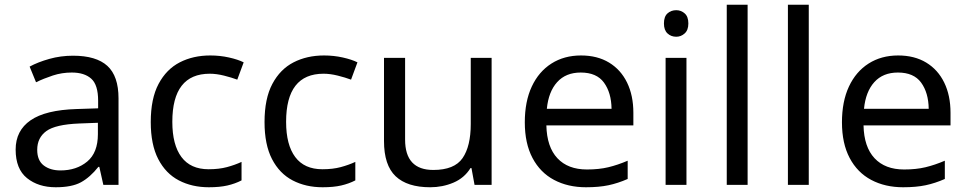

<svg xmlns="http://www.w3.org/2000/svg" viewBox="-20 -780 4081 810"><path d="M288 -545Q386 -545 433 -502Q480 -459 480 -365V0H416L399 -76H395Q360 -32 321.5 -11Q283 10 215 10Q142 10 94 -28.5Q46 -67 46 -149Q46 -229 109 -272.5Q172 -316 303 -320L394 -323V-355Q394 -422 365 -448Q336 -474 283 -474Q241 -474 203 -461.5Q165 -449 132 -433L105 -499Q140 -518 188 -531.5Q236 -545 288 -545ZM314 -259Q214 -255 175.5 -227Q137 -199 137 -148Q137 -103 164.5 -82Q192 -61 235 -61Q303 -61 348 -98.5Q393 -136 393 -214V-262Z M861 10Q790 10 734.5 -19Q679 -48 647.5 -109Q616 -170 616 -265Q616 -364 649 -426Q682 -488 738.5 -517Q795 -546 867 -546Q908 -546 946 -537.5Q984 -529 1008 -517L981 -444Q957 -453 925 -461Q893 -469 865 -469Q707 -469 707 -266Q707 -169 745.5 -117.5Q784 -66 860 -66Q904 -66 937.5 -75Q971 -84 999 -97V-19Q972 -5 939.5 2.5Q907 10 861 10Z M1341 10Q1270 10 1214.5 -19Q1159 -48 1127.5 -109Q1096 -170 1096 -265Q1096 -364 1129 -426Q1162 -488 1218.5 -517Q1275 -546 1347 -546Q1388 -546 1426 -537.5Q1464 -529 1488 -517L1461 -444Q1437 -453 1405 -461Q1373 -469 1345 -469Q1187 -469 1187 -266Q1187 -169 1225.5 -117.5Q1264 -66 1340 -66Q1384 -66 1417.5 -75Q1451 -84 1479 -97V-19Q1452 -5 1419.5 2.5Q1387 10 1341 10Z M2054 -536V0H1982L1969 -71H1965Q1939 -29 1893 -9.5Q1847 10 1795 10Q1698 10 1649 -36.5Q1600 -83 1600 -185V-536H1689V-191Q1689 -63 1808 -63Q1897 -63 1931.5 -113Q1966 -163 1966 -257V-536Z M2431 -546Q2500 -546 2549.5 -516Q2599 -486 2625.5 -431.5Q2652 -377 2652 -304V-251H2285Q2287 -160 2331.5 -112.5Q2376 -65 2456 -65Q2507 -65 2546.5 -74.5Q2586 -84 2628 -102V-25Q2587 -7 2547 1.5Q2507 10 2452 10Q2376 10 2317.5 -21Q2259 -52 2226.5 -113.5Q2194 -175 2194 -264Q2194 -352 2223.5 -415Q2253 -478 2306.5 -512Q2360 -546 2431 -546ZM2430 -474Q2367 -474 2330.5 -433.5Q2294 -393 2287 -321H2560Q2559 -389 2528 -431.5Q2497 -474 2430 -474Z M2833 -737Q2853 -737 2868.5 -723.5Q2884 -710 2884 -681Q2884 -653 2868.5 -639Q2853 -625 2833 -625Q2811 -625 2796 -639Q2781 -653 2781 -681Q2781 -710 2796 -723.5Q2811 -737 2833 -737ZM2876 -536V0H2788V-536Z M3134 0H3046V-760H3134Z M3392 0H3304V-760H3392Z M3769 -546Q3838 -546 3887.5 -516Q3937 -486 3963.5 -431.5Q3990 -377 3990 -304V-251H3623Q3625 -160 3669.5 -112.5Q3714 -65 3794 -65Q3845 -65 3884.5 -74.5Q3924 -84 3966 -102V-25Q3925 -7 3885 1.5Q3845 10 3790 10Q3714 10 3655.5 -21Q3597 -52 3564.5 -113.5Q3532 -175 3532 -264Q3532 -352 3561.5 -415Q3591 -478 3644.5 -512Q3698 -546 3769 -546ZM3768 -474Q3705 -474 3668.5 -433.5Q3632 -393 3625 -321H3898Q3897 -389 3866 -431.5Q3835 -474 3768 -474Z"/></svg>

Font: Noto Sans Test
Style: Regular
Weight: 400
Version: Version 1.002; ttfautohint (v1.8.4.7-5d5b)